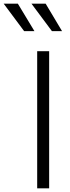

<svg xmlns="http://www.w3.org/2000/svg" viewBox="-108 -1023 380 1043"><path d="M79 -854 -11 -1003H-88L23 -854ZM229 -854 140 -1003H63L174 -854ZM159 0V-745H94V0Z"/></svg>

Font: Plus Jakarta Sans Light
Style: Regular
Weight: 300
Designer: Gumpita Rahayu
Foundry: Tokotype
Version: Version 2.071;gftools[0.9.30]